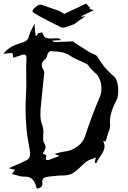

<svg xmlns="http://www.w3.org/2000/svg" viewBox="-49 -953 734 1098"><path d="M161.6 125.5 157.7 113.8Q154.3 100.1 147.9 87.9Q131.3 57.1 93.3 57.1H90.8Q67.9 57.1 43.5 48.3Q31.7 44.9 19 42Q29.3 29.8 37.1 19Q19 14.2 1.5 8.8Q19 1 35.6 -5.9Q76.2 -22 109.9 -41Q123 -49.8 123 -75.7Q123 -90.3 113.8 -136.2Q98.6 -212.4 97.2 -326.2Q97.2 -363.8 99.1 -401.9L101.6 -454.6Q101.6 -485.8 101.1 -516.4Q100.6 -546.9 100.6 -576.7Q100.6 -595.7 102.1 -614.3L102.5 -622.1Q102.5 -641.1 87.4 -641.1Q79.1 -641.1 65.9 -635.3Q54.7 -630.9 41 -627.4L26.9 -623Q23.4 -640.1 22 -650.4L-29.3 -645.5Q-8.3 -672.4 18.1 -686.3Q44.4 -700.2 73.7 -708Q90.8 -712.4 101.6 -720.5Q112.3 -728.5 116.2 -745.1Q122.1 -767.6 135.7 -792.5L147.9 -817.4L154.3 -750L162.1 -749.5L164.1 -754.4Q166.5 -761.2 170.9 -763.2Q175.3 -765.1 193.4 -767.6Q199.2 -740.2 217.3 -735.4Q229 -732.4 242.2 -732.4Q250 -732.4 258.3 -733.4L282.7 -733.9Q291.5 -733.9 299.8 -723.6L252 -721.2L251 -716.8Q264.2 -712.4 269.5 -712.4Q292.5 -712.9 315.4 -714.4L366.7 -716.3Q368.7 -716.3 370.6 -714.8Q377.9 -708 402.8 -692.4Q469.7 -648.4 486.8 -643.1Q497.6 -639.6 503.9 -633.8Q537.6 -583.5 550.3 -567.4Q566.4 -548.8 585 -532.2Q596.7 -521.5 607.4 -510.7Q627.4 -486.3 627.4 -434.6Q627.4 -402.3 617.7 -381.3Q579.6 -309.6 579.6 -255.4Q579.6 -246.1 580.6 -237.3Q580.6 -218.3 571.8 -198.7Q562.5 -170.9 554.7 -143.6L553.7 -144Q544.9 -145.5 540.5 -147Q548.8 -130.4 548.8 -115.7Q548.8 -91.3 523.4 -57.6Q510.3 -39.6 502.4 -21Q500.5 -21 491.7 -22.9Q493.2 -27.3 499.5 -52.7Q488.8 -48.3 479 -44.9Q459.5 -38.6 445.8 -29.3Q428.7 -15.6 413.1 -0.5Q389.6 23.4 361.3 41Q340.3 50.3 312 50.3H309.1Q295.9 50.3 283.2 51.3L261.7 53.7Q206.1 57.6 199.2 66.7Q192.4 75.7 192.4 84L192.9 86.9Q193.8 91.8 193.8 96.2Q193.8 122.1 161.6 125.5ZM227.5 -37.6Q248.5 -44.4 272 -53.7Q281.2 -57.6 292 -61.5L262.2 -72.8Q272.9 -75.2 282.7 -78.1Q301.3 -84 316.9 -85.9Q356.9 -89.4 389.9 -112.5Q422.9 -135.7 435.1 -167Q475.1 -289.6 519.5 -393.1Q531.2 -420.4 531.2 -445.8Q531.2 -451.7 529.5 -469.7Q527.8 -487.8 511.7 -518.1Q506.3 -526.9 497.1 -534.2L480.5 -549.8Q464.8 -565.4 459 -574.2Q454.6 -582.5 447.8 -586.9Q429.2 -596.2 409.7 -604.5Q377 -617.7 349.1 -636.2Q315.9 -658.2 258.3 -659.2L243.2 -660.6Q238.8 -660.6 233.4 -657.2Q223.6 -650.9 220.9 -636.2Q218.3 -621.6 212.4 -617.2Q189.9 -601.1 189.9 -582Q189.9 -568.4 199.2 -553.7Q204.1 -545.9 204.1 -537.6Q204.1 -531.7 195.8 -456.5Q190.9 -410.6 186.5 -364.3Q182.1 -334.5 182.1 -295.4Q182.1 -266.1 190.7 -242.9Q199.2 -219.7 199.2 -199.7Q199.2 -190.9 198.5 -181.9Q197.8 -172.9 197.8 -164.6Q197.8 -160.2 198 -152.1Q198.2 -144 204.1 -134.3Q211.4 -122.1 211.4 -111.8Q211.4 -99.1 199.2 -81.1L195.3 -74.7L216.3 -64.9Q212.9 -53.2 212.9 -41Q213.4 -40 216.3 -39.1Q220.7 -37.6 225.1 -37.6ZM315.9 -794.9H313.5Q303.2 -794.9 297.4 -798.3Q136.7 -877.4 136.7 -887.7Q136.7 -896 142.3 -901.9Q147.9 -907.7 166 -921.9Q168.5 -923.8 171.4 -923.8H172.4Q177.2 -926.8 181.2 -926.8Q189.9 -926.8 200.2 -921.4L289.6 -890.6L318.8 -873.5L443.4 -932.6L467.8 -906.2L460.9 -901.4L488.3 -895.5L417 -860.8Q417 -859.4 418 -858.4Q418.9 -857.4 419.9 -856.4L433.6 -860.4L436 -857.4Q408.2 -840.8 376.5 -815.4Q325.2 -795.9 315.9 -794.9Z"/></svg>

Font: Unutterable
Style: Regular
Weight: 400
Designer: GGBotNet
Foundry: f0n7.com
Version: 1.00